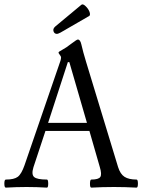

<svg xmlns="http://www.w3.org/2000/svg" viewBox="-22 -860 663 883"><path d="M240.2 -704.1Q228 -704.1 224.1 -716.1Q220.2 -728 232.9 -738.8L352.1 -837.9Q358.9 -843.8 371.3 -832Q383.8 -820.3 389.2 -806.6Q394.5 -793 389.2 -787.1L255.9 -710Q244.1 -704.1 240.2 -704.1ZM4.9 2.9Q-2 2.9 -2 -15.6Q-2 -34.2 4.9 -34.2Q43 -34.2 59.8 -46.9Q76.7 -59.6 90.8 -100.1L255.9 -580.1Q258.8 -588.9 258.8 -596.2Q258.8 -600.6 252.9 -607.9Q247.1 -615.2 247.1 -618.2Q247.1 -622.1 264.2 -630.9Q282.7 -640.6 306.2 -659.2Q331.1 -678.2 335.9 -678.2Q347.2 -678.2 352.1 -655.8Q359.9 -621.1 374 -575.2L521 -91.8Q531.2 -59.1 551 -46.6Q570.8 -34.2 606 -34.2Q612.3 -34.2 612.3 -15.6Q612.3 2.9 606 2.9Q553.2 0 502 0Q449.2 0 397.9 2.9Q391.6 2.9 391.8 -15.6Q392.1 -34.2 397.9 -34.2Q431.2 -34.2 439.2 -46.1Q447.3 -58.1 437 -91.8L389.2 -257.8H187L131.8 -90.8Q121.6 -57.6 135 -45.9Q148.4 -34.2 193.8 -34.2Q199.7 -34.2 199.7 -15.6Q199.7 2.9 193.8 2.9Q147.5 0 100.1 0Q53.2 0 4.9 2.9ZM199.2 -294.9H377.9L296.9 -574.2H290Z"/></svg>

Font: Junicode SmCond
Style: Regular
Weight: 400
Width: 4
Designer: Peter S. Baker
Version: Version 2.206